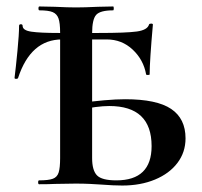

<svg xmlns="http://www.w3.org/2000/svg" viewBox="-20 -570 624 594"><path d="M293 1Q279 0 258.5 -1Q238 -2 214 -2L150 -1Q132 0 101 0Q98 0 98 -6Q98 -12 101 -12Q130 -12 143.5 -17Q157 -22 161.5 -36.5Q166 -51 166 -81V-469Q166 -499 161 -513Q156 -527 143 -532.5Q130 -538 102 -538Q99 -538 99 -544Q99 -550 102 -550L150 -549Q190 -547 215 -547Q241 -547 283 -549L330 -550Q332 -550 332 -544Q332 -538 330 -538Q290 -538 277.5 -524Q265 -510 265 -467V-81Q265 -43 280 -27.5Q295 -12 340 -12Q449 -12 449 -118Q449 -242 318 -242Q281 -242 219 -229L218 -250Q312 -263 367 -263Q465 -263 509.5 -233Q554 -203 554 -142Q554 -99 529 -66Q504 -33 459.5 -14.5Q415 4 358 4Q331 4 293 1ZM39 -490Q39 -495 44.5 -495Q50 -495 50 -490Q50 -476 77 -472Q104 -468 162 -468H214H285Q370 -468 403 -472.5Q436 -477 441 -494Q442 -497 447.5 -497Q453 -497 453 -494Q443 -381 443 -340Q443 -338 437.5 -338Q432 -338 432 -340Q424 -385 390.5 -416.5Q357 -448 310 -448H172Q75 -448 36 -329Q35 -326 30 -326Q25 -326 25 -329Q29 -361 34 -412.5Q39 -464 39 -490Z"/></svg>

Font: Cormorant SC
Style: Bold
Weight: 700
Designer: Christian Thalmann (Catharsis Fonts)
Foundry: Catharsis Fonts
Version: Version 4.000